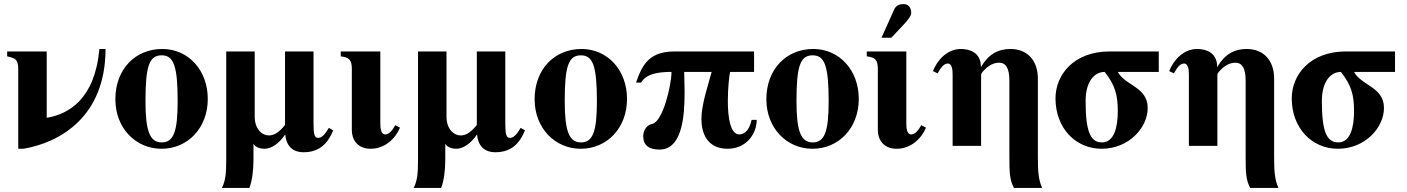

<svg xmlns="http://www.w3.org/2000/svg" viewBox="-20 -712 6867 937"><path d="M465 -473C443 -226 313 -156 213 -138H208V-461H15V-437C59 -428 69 -419 69 -372V14H95C275 -17 495 -144 495 -473Z M772 -473C640 -473 543 -374 543 -228C543 -86 643 14 768 14C897 14 994 -88 994 -229C994 -371 898 -473 772 -473ZM769 -442C828 -442 847 -389 847 -218C847 -69 827 -17 769 -17C711 -17 690 -73 690 -218C690 -389 708 -442 769 -442Z M1217 -9H1218C1228 8 1252 14 1271 14C1308 14 1346 -17 1371 -55H1372C1377 -4 1404 31 1462 31C1548 31 1585 -24 1606 -76L1585 -88C1571 -65 1554 -39 1533 -39C1514 -39 1510 -58 1510 -111V-461H1371V-102C1342 -66 1318 -51 1292 -51C1259 -51 1223 -82 1223 -143V-461H1084V67C1084 135 1081 168 1063 205H1197C1210 173 1217 120 1217 68Z M1836 -461H1643V-437C1683 -432 1697 -421 1697 -376V-77C1697 -31 1724 14 1789 14C1859 14 1911 -37 1932 -89L1909 -101C1896 -78 1880 -56 1860 -56C1838 -56 1836 -88 1836 -112Z M2153 -9H2154C2164 8 2188 14 2207 14C2244 14 2282 -17 2307 -55H2308C2313 -4 2340 31 2398 31C2484 31 2521 -24 2542 -76L2521 -88C2507 -65 2490 -39 2469 -39C2450 -39 2446 -58 2446 -111V-461H2307V-102C2278 -66 2254 -51 2228 -51C2195 -51 2159 -82 2159 -143V-461H2020V67C2020 135 2017 168 1999 205H2133C2146 173 2153 120 2153 68Z M2818 -473C2686 -473 2589 -374 2589 -228C2589 -86 2689 14 2814 14C2943 14 3040 -88 3040 -229C3040 -371 2944 -473 2818 -473ZM2815 -442C2874 -442 2893 -389 2893 -218C2893 -69 2873 -17 2815 -17C2757 -17 2736 -73 2736 -218C2736 -389 2754 -442 2815 -442Z M3660 -361V-461H3275C3156 -461 3117 -407 3084 -309H3109C3136 -359 3217 -361 3257 -361C3257 -297 3215 -117 3162 -107C3134 -102 3119 -72 3119 -48C3119 -4 3146 18 3198 18C3308 18 3321 -139 3321 -262C3321 -306 3319 -340 3319 -361H3453C3437 -299 3403 -204 3403 -131C3403 -64 3430 14 3531 14C3623 14 3673 -60 3673 -127H3648C3635 -66 3605 -56 3588 -56C3544 -56 3532 -139 3532 -219C3532 -283 3539 -345 3543 -361Z M3949 -473C3817 -473 3720 -374 3720 -228C3720 -86 3820 14 3945 14C4074 14 4171 -88 4171 -229C4171 -371 4075 -473 3949 -473ZM3946 -442C4005 -442 4024 -389 4024 -218C4024 -69 4004 -17 3946 -17C3888 -17 3867 -73 3867 -218C3867 -389 3885 -442 3946 -442Z M4282 -528H4330L4393 -595C4412 -616 4427 -635 4427 -648C4427 -674 4414 -692 4390 -692C4370 -692 4353 -687 4343 -664ZM4476 -101C4463 -78 4447 -56 4427 -56C4405 -56 4403 -88 4403 -112V-461H4210V-437C4250 -432 4264 -421 4264 -376V-77C4264 -31 4291 14 4356 14C4426 14 4478 -37 4499 -89Z M4768 0V-348C4768 -352 4774 -361 4785 -372C4807 -394 4831 -406 4856 -406C4889 -406 4906 -378 4906 -319V53C4906 129 4907 165 4928 205H5066C5048 165 5045 127 5045 52V-328C5045 -418 4993 -473 4911 -473C4850 -473 4803 -446 4768 -386H4767C4767 -456 4712 -473 4669 -473C4603 -473 4554 -419 4533 -365L4556 -354C4569 -378 4585 -402 4605 -402C4627 -402 4629 -370 4629 -346V0Z M5635 -461H5396C5220 -461 5131 -347 5131 -232C5131 -86 5230 14 5356 14C5489 14 5581 -89 5581 -185C5581 -288 5472 -293 5435 -361H5635ZM5435 -169C5435 -93 5418 -17 5358 -17C5301 -17 5278 -71 5278 -219C5278 -316 5322 -361 5371 -361C5423 -295 5435 -247 5435 -169Z M5921 0V-348C5921 -352 5927 -361 5938 -372C5960 -394 5984 -406 6009 -406C6042 -406 6059 -378 6059 -319V53C6059 129 6060 165 6081 205H6219C6201 165 6198 127 6198 52V-328C6198 -418 6146 -473 6064 -473C6003 -473 5956 -446 5921 -386H5920C5920 -456 5865 -473 5822 -473C5756 -473 5707 -419 5686 -365L5709 -354C5722 -378 5738 -402 5758 -402C5780 -402 5782 -370 5782 -346V0Z M6788 -461H6549C6373 -461 6284 -347 6284 -232C6284 -86 6383 14 6509 14C6642 14 6734 -89 6734 -185C6734 -288 6625 -293 6588 -361H6788ZM6588 -169C6588 -93 6571 -17 6511 -17C6454 -17 6431 -71 6431 -219C6431 -316 6475 -361 6524 -361C6576 -295 6588 -247 6588 -169Z"/></svg>

Font: STIXGeneral
Style: Bold
Weight: 700
Designer: MicroPress Inc., with final additions and corrections provided by Coen Hoffman, Elsevier (retired)
Version: Version 1.1.0